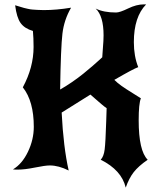

<svg xmlns="http://www.w3.org/2000/svg" viewBox="-20 -767 734 875"><path d="M653 -39Q611 -10 589.5 17.5Q568 45 553 88Q534 8 439 -39Q453 -54 457 -86Q461 -118 464 -213Q465 -251 466 -274Q454 -281 392 -336L261 -254Q269 -96 293 10Q247 -13 207 -13Q186 -13 139.5 -3.5Q93 6 61 6Q46 6 39 5Q81 -20 107.5 -75.5Q134 -131 134 -189Q134 -306 84 -369Q133 -460 133 -553Q133 -594 130 -626Q92 -637 74 -662Q56 -687 49 -743Q53 -742 69 -737Q85 -732 89 -731Q93 -730 106 -727Q119 -724 127.5 -723.5Q136 -723 149.5 -722Q163 -721 179 -721Q237 -721 304 -732Q272 -677 264.5 -613.5Q257 -550 254 -359Q279 -373 307.5 -392.5Q336 -412 359.5 -431Q383 -450 402 -466.5Q421 -483 433 -494Q445 -505 446 -506Q446 -514 449 -548.5Q452 -583 452 -606Q452 -694 416 -728Q452 -710 509 -710Q526 -710 564 -728.5Q602 -747 635 -747H646Q590 -690 590 -575Q590 -511 610 -461Q589 -454 501 -403Q515 -389 534 -375.5Q553 -362 585.5 -342Q618 -322 622 -319Q612 -294 612 -219Q612 -80 653 -39Z"/></svg>

Font: NewRocker
Style: Regular
Weight: 400
Designer: Pablo Impallari, Brenda Gallo, Rodrigo Fuenzalida
Foundry: Pablo Impallari, Brenda Gallo, Rodrigo Fuenzalida
Version: Version 1.000